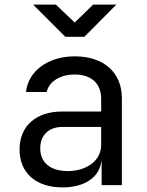

<svg xmlns="http://www.w3.org/2000/svg" viewBox="-20 -805 640 835"><path d="M486 -785H385L305 -707L223 -785H124L264 -645H347ZM305 -560C190 -560 103 -497 93 -405H183C193 -450 241 -481 305 -481C377 -481 420 -442 420 -375V-320H250C137 -320 65 -257 65 -155C65 -53 136 10 252 10C348 10 413 -34 421 -105H422V0H510V-378C510 -490 431 -560 305 -560ZM274 -61C199 -61 155 -98 155 -160C155 -217 192 -253 252 -253H420V-175C420 -108 359 -61 274 -61Z"/></svg>

Font: Tekne LDO
Style: Regular
Weight: 400
Monospace: yes
Designer: Alessio Laiso, Mario Rullo, Paolo Rosset
Foundry: Alessio Laiso
Version: Version 1.000;hotconv 1.0.109;makeotfexe 2.5.65596